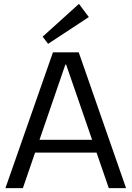

<svg xmlns="http://www.w3.org/2000/svg" viewBox="-20 -970 679 990"><path d="M253 -700H386L630 0H541L321 -637H317L98 0H8ZM143 -249H495V-183H143ZM438 -882 228 -744 200 -781 387 -950Z"/></svg>

Font: Pathway Extreme
Style: Regular
Weight: 400
Designer: Eduardo Rodriguez Tunni
Foundry: Eduardo Rodriguez Tunni
Version: Version 1.001;gftools[0.9.26]